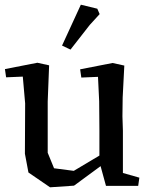

<svg xmlns="http://www.w3.org/2000/svg" viewBox="-20 -777 630 817"><path d="M183 -345V-127L210 -61L294 -50L403 -115V-221L402 -346L397 -450L326 -447L321 -482L459 -509L509 -498L502 -362L501 -282L503 -221V-41L573 -21L568 14H431L408 -70L295 13L193 20L101 -43L86 -123L87 -337L77 -451L6 -448L1 -483L139 -510L189 -499ZM324 -757 394 -740 404 -717 362 -671 280 -566 244 -583Z"/></svg>

Font: Alike Angular
Style: Regular
Weight: 400
Version: Version 1.210